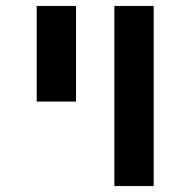

<svg xmlns="http://www.w3.org/2000/svg" viewBox="-20 -626 640 646"><path d="M364.7 -606H497.1V0H364.7ZM103.5 -606H235.8V-284.2H103.5Z"/></svg>

Font: Liberation Mono
Style: Bold
Weight: 700
Monospace: yes
Designer: Steve Matteson
Foundry: Ascender Corporation
Version: Version 2.1.5